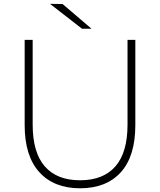

<svg xmlns="http://www.w3.org/2000/svg" viewBox="-20 -988 843 1012"><path d="M310 -966.7 462.2 -836.7H412.2L243.3 -967.8ZM110 -328.9V-777.8H152.2V-331.1Q152.2 -184.4 216.1 -111.1Q280 -37.8 402.2 -37.8Q524.4 -37.8 588.3 -111.1Q652.2 -184.4 652.2 -331.1V-777.8H693.3V-328.9Q693.3 -164.4 616.7 -80Q540 4.4 402.2 4.4Q264.4 4.4 187.2 -80.6Q110 -165.6 110 -328.9Z"/></svg>

Font: Paperlogy 2 ExtraLight
Style: Regular
Weight: 250
Designer: redesigned by Lee Juim, glyphs from Gmarket Sans & Montserrat
Foundry: PT&
Version: Version 1.001